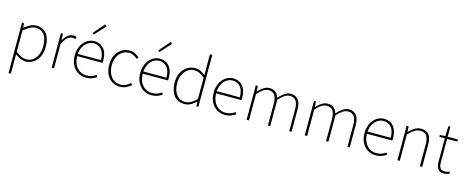

<svg xmlns="http://www.w3.org/2000/svg" viewBox="-46 -1705 6885 2834"><g transform="rotate(15 3396.0 -288.5)"><path d="M105 243V-527H135L141 -459H143Q182 -490 228.5 -515Q275 -540 324 -540Q396 -540 443 -506.5Q490 -473 513 -413Q536 -353 536 -271Q536 -182 503.5 -118Q471 -54 418 -20.5Q365 13 302 13Q265 13 224 -4.5Q183 -22 141 -53V46V243ZM305 -20Q361 -20 404.5 -52Q448 -84 473 -141Q498 -198 498 -271Q498 -338 480.5 -391.5Q463 -445 424.5 -476Q386 -507 321 -507Q281 -507 236 -483.5Q191 -460 141 -416V-91Q188 -52 231 -36Q274 -20 305 -20Z M700 0V-527H730L736 -428H738Q764 -476 802 -508Q840 -540 887 -540Q901 -540 913 -538Q925 -536 938 -529L929 -496Q916 -501 907 -503Q898 -505 882 -505Q847 -505 807 -473.5Q767 -442 736 -364V0Z M1223 13Q1157 13 1102 -20Q1047 -53 1014.5 -114.5Q982 -176 982 -262Q982 -327 1000.5 -378Q1019 -429 1051.5 -465.5Q1084 -502 1124.5 -521Q1165 -540 1209 -540Q1270 -540 1314.5 -512Q1359 -484 1383.5 -429.5Q1408 -375 1408 -297Q1408 -289 1408 -280.5Q1408 -272 1406 -261H1020Q1020 -192 1045.5 -137.5Q1071 -83 1117 -51.5Q1163 -20 1225 -20Q1270 -20 1305 -33Q1340 -46 1370 -68L1386 -37Q1356 -19 1319 -3Q1282 13 1223 13ZM1020 -294H1373Q1373 -401 1328 -454Q1283 -507 1209 -507Q1162 -507 1121 -481.5Q1080 -456 1053 -408.5Q1026 -361 1020 -294ZM1173 -631 1152 -651 1298 -820 1325 -797Z M1745 13Q1678 13 1624.5 -19.5Q1571 -52 1540 -113.5Q1509 -175 1509 -262Q1509 -351 1542 -413Q1575 -475 1629 -507.5Q1683 -540 1746 -540Q1800 -540 1837 -519.5Q1874 -499 1900 -474L1877 -448Q1851 -473 1819 -490Q1787 -507 1746 -507Q1690 -507 1645 -476Q1600 -445 1573.5 -390Q1547 -335 1547 -262Q1547 -190 1572 -135.5Q1597 -81 1641.5 -50.5Q1686 -20 1746 -20Q1790 -20 1827 -38.5Q1864 -57 1892 -83L1913 -57Q1880 -28 1838 -7.5Q1796 13 1745 13Z M2224 13Q2158 13 2103 -20Q2048 -53 2015.5 -114.5Q1983 -176 1983 -262Q1983 -327 2001.5 -378Q2020 -429 2052.5 -465.5Q2085 -502 2125.5 -521Q2166 -540 2210 -540Q2271 -540 2315.5 -512Q2360 -484 2384.5 -429.5Q2409 -375 2409 -297Q2409 -289 2409 -280.5Q2409 -272 2407 -261H2021Q2021 -192 2046.5 -137.5Q2072 -83 2118 -51.5Q2164 -20 2226 -20Q2271 -20 2306 -33Q2341 -46 2371 -68L2387 -37Q2357 -19 2320 -3Q2283 13 2224 13ZM2021 -294H2374Q2374 -401 2329 -454Q2284 -507 2210 -507Q2163 -507 2122 -481.5Q2081 -456 2054 -408.5Q2027 -361 2021 -294ZM2174 -631 2153 -651 2299 -820 2326 -797Z M2728 13Q2662 13 2613 -18.5Q2564 -50 2537 -111.5Q2510 -173 2510 -262Q2510 -347 2542.5 -409.5Q2575 -472 2628.5 -506Q2682 -540 2746 -540Q2794 -540 2831 -523Q2868 -506 2908 -474L2905 -573V-794H2941V0H2911L2906 -70H2904Q2871 -37 2827 -12Q2783 13 2728 13ZM2731 -20Q2777 -20 2819.5 -44Q2862 -68 2905 -111V-435Q2862 -474 2823.5 -490.5Q2785 -507 2744 -507Q2689 -507 2644.5 -474Q2600 -441 2574 -385.5Q2548 -330 2548 -262Q2548 -190 2569.5 -135.5Q2591 -81 2632 -50.5Q2673 -20 2731 -20Z M3346 13Q3280 13 3225 -20Q3170 -53 3137.5 -114.5Q3105 -176 3105 -262Q3105 -327 3123.5 -378Q3142 -429 3174.5 -465.5Q3207 -502 3247.5 -521Q3288 -540 3332 -540Q3393 -540 3437.5 -512Q3482 -484 3506.5 -429.5Q3531 -375 3531 -297Q3531 -289 3531 -280.5Q3531 -272 3529 -261H3143Q3143 -192 3168.5 -137.5Q3194 -83 3240 -51.5Q3286 -20 3348 -20Q3393 -20 3428 -33Q3463 -46 3493 -68L3509 -37Q3479 -19 3442 -3Q3405 13 3346 13ZM3143 -294H3496Q3496 -401 3451 -454Q3406 -507 3332 -507Q3285 -507 3244 -481.5Q3203 -456 3176 -408.5Q3149 -361 3143 -294Z M3678 0V-527H3708L3714 -443H3716Q3752 -484 3796 -512Q3840 -540 3883 -540Q3948 -540 3981.5 -510Q4015 -480 4028 -430Q4075 -481 4119.5 -510.5Q4164 -540 4209 -540Q4286 -540 4325.5 -490.5Q4365 -441 4365 -339V0H4330V-334Q4330 -421 4299.5 -464Q4269 -507 4205 -507Q4166 -507 4126 -481Q4086 -455 4039 -403V0H4004V-334Q4004 -421 3974 -464Q3944 -507 3880 -507Q3842 -507 3800.5 -481Q3759 -455 3714 -403V0Z M4567 0V-527H4597L4603 -443H4605Q4641 -484 4685 -512Q4729 -540 4772 -540Q4837 -540 4870.5 -510Q4904 -480 4917 -430Q4964 -481 5008.5 -510.5Q5053 -540 5098 -540Q5175 -540 5214.5 -490.5Q5254 -441 5254 -339V0H5219V-334Q5219 -421 5188.5 -464Q5158 -507 5094 -507Q5055 -507 5015 -481Q4975 -455 4928 -403V0H4893V-334Q4893 -421 4863 -464Q4833 -507 4769 -507Q4731 -507 4689.5 -481Q4648 -455 4603 -403V0Z M5651 13Q5585 13 5530 -20Q5475 -53 5442.5 -114.5Q5410 -176 5410 -262Q5410 -327 5428.5 -378Q5447 -429 5479.5 -465.5Q5512 -502 5552.5 -521Q5593 -540 5637 -540Q5698 -540 5742.5 -512Q5787 -484 5811.5 -429.5Q5836 -375 5836 -297Q5836 -289 5836 -280.5Q5836 -272 5834 -261H5448Q5448 -192 5473.5 -137.5Q5499 -83 5545 -51.5Q5591 -20 5653 -20Q5698 -20 5733 -33Q5768 -46 5798 -68L5814 -37Q5784 -19 5747 -3Q5710 13 5651 13ZM5448 -294H5801Q5801 -401 5756 -454Q5711 -507 5637 -507Q5590 -507 5549 -481.5Q5508 -456 5481 -408.5Q5454 -361 5448 -294Z M5983 0V-527H6013L6019 -443H6021Q6062 -484 6105 -512Q6148 -540 6203 -540Q6284 -540 6323 -490.5Q6362 -441 6362 -339V0H6326V-334Q6326 -421 6296.5 -464Q6267 -507 6199 -507Q6150 -507 6109.5 -481Q6069 -455 6019 -403V0Z M6699 13Q6650 13 6623 -6Q6596 -25 6585.5 -59.5Q6575 -94 6575 -140V-494H6491V-522L6575 -527L6579 -681H6610V-527H6766V-494H6610V-135Q6610 -84 6627 -52Q6644 -20 6702 -20Q6717 -20 6736 -25Q6755 -30 6769 -37L6781 -7Q6758 1 6735.5 7Q6713 13 6699 13Z"/></g></svg>

Font: Noto Sans KR Thin
Style: Regular
Weight: 100
Designer: Ryoko NISHIZUKA 西塚涼子 (kana, bopomofo & ideographs); Paul D. Hunt (Latin, Greek & Cyrillic); Sandoll Communications 산돌커뮤니
Foundry: Adobe
Version: Version 2.004-H2;hotconv 1.0.118;makeotfexe 2.5.65603